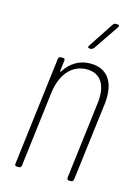

<svg xmlns="http://www.w3.org/2000/svg" viewBox="-109 -761 591 822"><g transform="rotate(15 187.0 -350.0)"><path d="M308 -700H300C295 -700 290 -697 288 -693L214 -581C209 -574 211 -569 219 -569H224C229 -569 233 -572 237 -576L313 -688C318 -695 316 -700 308 -700ZM240 -508C193 -508 153 -485 127 -443C125 -440 122 -440 122 -444L128 -491C129 -497 126 -501 120 -501H110C104 -501 100 -497 99 -491L40 -10C39 -4 43 0 48 0H58C64 0 68 -4 69 -10L110 -345C121 -429 167 -480 231 -480C293 -480 323 -433 313 -353L271 -10C270 -4 274 0 279 0H289C295 0 299 -4 300 -10L343 -357C354 -452 317 -508 240 -508Z"/></g></svg>

Font: Barlow Condensed Thin
Style: Italic
Weight: 250
Width: 3
Italic angle: -7°
Designer: Jeremy Tribby
Foundry: Tribby Type
Version: Version 1.422;hotconv 1.0.109;makeotfexe 2.5.65596